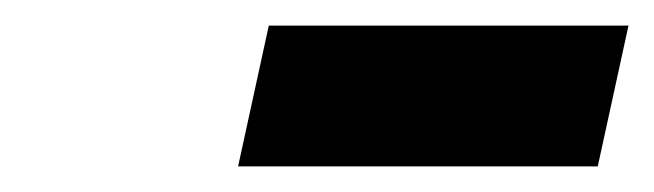

<svg xmlns="http://www.w3.org/2000/svg" viewBox="-20 -701 511 150"><path d="M190 -681 166 -571H447L471 -681Z"/></svg>

Font: LT Wave Text Black Italic
Style: Regular
Weight: 900
Designer: Daniel Lyons
Version: Version 2.5 (Glyphs App)